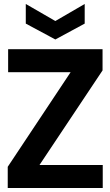

<svg xmlns="http://www.w3.org/2000/svg" viewBox="-20 -948 557 968"><path d="M19 0V-107L336 -584H21V-700H497V-593L179 -116H498V0ZM259 -749 110 -829V-928L259 -842L407 -928V-829Z"/></svg>

Font: DM Sans 36pt ExtraBold
Style: Regular
Weight: 800
Designer: Colophon Foundry, Jonny Pinhorn
Foundry: Colophon Foundry
Version: Version 4.004;gftools[0.9.30]